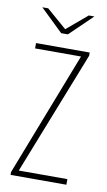

<svg xmlns="http://www.w3.org/2000/svg" viewBox="-76 -668 395 708"><g transform="rotate(10 121.5 -314.5)"><path d="M16 0V-11L196 -475H24V-495H225V-483L43 -21H225V0ZM109 -547 24 -629H46L121 -564L198 -629H219L134 -547Z"/></g></svg>

Font: Alumni Sans Thin Thin
Style: Regular
Weight: 250
Version: Version 1.018